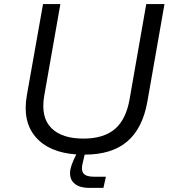

<svg xmlns="http://www.w3.org/2000/svg" viewBox="-20 -749 852 941"><path d="M418 171.9Q372.1 171.9 347.7 152.8Q323.2 133.8 323.2 99.1Q323.2 66.4 354 7.8Q219.7 -1.5 154.3 -77.9Q88.9 -154.3 111.8 -283.2L190.9 -729H275.9L196.8 -279.8Q178.7 -174.3 231.7 -121.3Q284.7 -68.4 394 -69.8Q489.7 -70.8 543.9 -117.4Q598.1 -164.1 615.2 -263.2L696.8 -729H786.1L702.1 -250Q678.7 -119.6 603.3 -55.4Q527.8 8.8 395 8.8L386.2 45.9Q376 82.5 388.4 99.9Q400.9 117.2 440.9 117.2H499L486.8 171.9Z"/></svg>

Font: Hubot Sans
Style: Italic
Weight: 400
Italic angle: -10°
Designer: Deni Anggara
Foundry: GitHub
Version: Version 1.001;gftools[0.9.31]